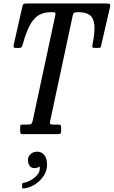

<svg xmlns="http://www.w3.org/2000/svg" viewBox="-20 -770 653 1102"><path d="M96 -17.5V-41Q96 -48.5 97.8 -51.8Q99.5 -55 106.5 -55H136.5Q153.5 -55 159 -58.8Q164.5 -62.5 167.5 -76.5L297 -680Q299.5 -692 297.5 -696Q295.5 -700 279.5 -700H272Q231.5 -700 202.5 -683Q173.5 -666 151.5 -625.5Q129.5 -585 110 -514Q108 -506 104.8 -500.5Q101.5 -495 90 -495H70.5Q58.5 -495 58 -501.5Q57.5 -508 59.5 -516L108 -731Q110.5 -742.5 114.8 -746.2Q119 -750 133.5 -750H589Q608.5 -750 611.5 -746Q614.5 -742 611 -727L561 -511Q559 -500.5 556.8 -497.8Q554.5 -495 541 -495H528Q512.5 -495 510.5 -498.5Q508.5 -502 511 -514.5Q525.5 -586.5 521.5 -626.8Q517.5 -667 495.2 -683.5Q473 -700 432 -700H424.5Q410.5 -700 405.2 -696.5Q400 -693 397.5 -681L268 -76Q265 -63 267.8 -59Q270.5 -55 287.5 -55H314.5Q326 -55 328.5 -51Q331 -47 331 -35V-20Q331 -6 326.2 -3Q321.5 0 308.5 0H109.5Q100 0 98 -3.8Q96 -7.5 96 -17.5ZM140.5 148Q140.5 128 155.8 114.2Q171 100.5 194 100.5Q217.5 100.5 233.8 119.2Q250 138 250 176Q250 210.5 230.2 240.2Q210.5 270 179.8 289.2Q149 308.5 116 311.5Q111.5 312 109.2 311.2Q107 310.5 107 305.5V288Q107 280.5 117 279Q135.5 276 157.5 263.8Q179.5 251.5 195 232.5Q210.5 213.5 208 190.5Q207.5 185.5 205.2 186.5Q203 187.5 199.5 190Q191 195 179 195Q159 195 149.8 181.5Q140.5 168 140.5 148Z"/></svg>

Font: Besley* Condensed
Style: Italic
Weight: 400
Width: 3
Italic angle: -13°
Designer: Owen Earl
Foundry: indestructible type*
Version: Version 3.000; ttfautohint (v1.8.3)